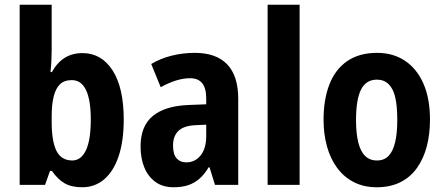

<svg xmlns="http://www.w3.org/2000/svg" viewBox="-20 -780 1873 810"><path d="M198 -574Q198 -553 197 -528Q196 -503 193 -476H199Q221 -516 253 -536Q285 -556 328 -556Q408 -556 455 -483Q502 -410 502 -275Q502 -185 480.5 -121Q459 -57 419.5 -23.5Q380 10 327 10Q282 10 253 -6.5Q224 -23 199 -59H191L170 0H63V-760H198ZM283 -442Q251 -442 233 -424.5Q215 -407 206.5 -373Q198 -339 198 -290V-266Q198 -183 218.5 -143Q239 -103 285 -103Q322 -103 342.5 -146Q363 -189 363 -276Q363 -358 343 -400Q323 -442 283 -442Z M802 -557Q892 -557 938.5 -508.5Q985 -460 985 -363V0H887L864 -74H860Q843 -45 822 -26.5Q801 -8 774.5 1Q748 10 712 10Q666 10 635 -13Q604 -36 588.5 -74.5Q573 -113 573 -162Q573 -248 624.5 -290.5Q676 -333 774 -337L850 -340V-364Q850 -408 833 -429Q816 -450 782 -450Q754 -450 723 -440.5Q692 -431 658 -412L618 -510Q656 -533 703.5 -545Q751 -557 802 -557ZM807 -252Q756 -250 733 -228Q710 -206 710 -166Q710 -129 725 -112Q740 -95 766 -95Q803 -95 826.5 -124.5Q850 -154 850 -206V-254Z M1244 0H1109V-760H1244Z M1794 -275Q1794 -214 1780.5 -162.5Q1767 -111 1739.5 -72Q1712 -33 1669.5 -11.5Q1627 10 1569 10Q1515 10 1473 -11.5Q1431 -33 1402.5 -71.5Q1374 -110 1359.5 -162Q1345 -214 1345 -275Q1345 -360 1369.5 -423.5Q1394 -487 1444.5 -522Q1495 -557 1571 -557Q1638 -557 1688 -524Q1738 -491 1766 -428Q1794 -365 1794 -275ZM1482 -273Q1482 -217 1491.5 -179Q1501 -141 1520.5 -122Q1540 -103 1570 -103Q1601 -103 1619.5 -122.5Q1638 -142 1647 -180Q1656 -218 1656 -274Q1656 -332 1647.5 -369Q1639 -406 1619.5 -425Q1600 -444 1570 -444Q1524 -444 1503 -402Q1482 -360 1482 -273Z"/></svg>

Font: Noto Sans Condensed
Style: Regular
Weight: 400
Width: 3
Version: Version 2.013